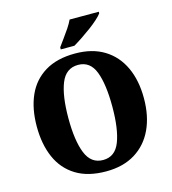

<svg xmlns="http://www.w3.org/2000/svg" viewBox="-133 -1039 1036 1157"><g transform="rotate(-15 385.0 -460.5)"><path d="M386 10Q273 10 198.5 -36Q124 -82 87.5 -165Q51 -248 51 -359Q51 -470 87.5 -552Q124 -634 199 -679.5Q274 -725 387 -725Q494 -725 568 -679.5Q642 -634 680.5 -551.5Q719 -469 719 -358Q719 -247 680.5 -164.5Q642 -82 567.5 -36Q493 10 386 10ZM386 -61Q461 -61 491.5 -139.5Q522 -218 522 -358Q522 -498 492 -576Q462 -654 387 -654Q311 -654 279.5 -576Q248 -498 248 -358Q248 -218 279.5 -139.5Q311 -61 386 -61ZM311 -784Q325 -804 344 -829.5Q363 -855 381 -882Q399 -909 409 -931H591V-921Q582 -908 560 -888Q538 -868 509 -846.5Q480 -825 450 -805Q420 -785 396 -771H311Z"/></g></svg>

Font: Noto Serif Myanmar SemiCondensed Black
Style: Regular
Weight: 900
Width: 4
Designer: Ben Mitchell and the Monotype Design Team
Foundry: Monotype Imaging Inc.
Version: Version 2.106; ttfautohint (v1.8.4.7-5d5b)